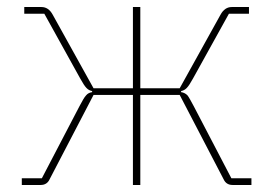

<svg xmlns="http://www.w3.org/2000/svg" viewBox="-20 -526 777 546"><path d="M42 -19H99L206 -224C214 -239 220 -250 225 -255C229 -260 235 -263 242 -264V-267C229 -270 223 -276 208 -303L106 -487H49V-506H98C111 -506 122 -499 130 -484L246 -275H358V-506H379V-275H491L607 -484C615 -499 626 -506 639 -506H688V-487H631L529 -303C514 -276 508 -270 495 -267V-264C502 -263 508 -260 513 -255C517 -250 523 -239 531 -224L638 -19H695V0H641C630 0 621 -5 616 -16L491 -256H379V0H358V-256H246L121 -16C116 -5 107 0 96 0H42Z"/></svg>

Font: Plexus Sans Thin
Style: Regular
Weight: 250
Version: Version 2.001;PS 002.001;hotconv 1.0.70;makeotf.lib2.5.58329